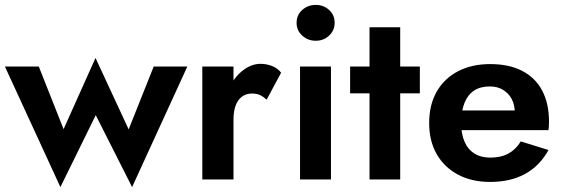

<svg xmlns="http://www.w3.org/2000/svg" viewBox="-24 -731 2290 782"><path d="M-4 -460 222 31 366 -262 514 31 739 -460H602L500 -204L365 -495L235 -205L134 -460Z M927 -460H800V0H927ZM1062 -325 1121 -435Q1107 -453 1084.5 -462Q1062 -471 1037 -471Q1001 -471 967 -445.5Q933 -420 912 -377.5Q891 -335 891 -280L927 -244Q927 -277 935.5 -300.5Q944 -324 961 -337Q978 -350 1002 -350Q1022 -350 1035.5 -343.5Q1049 -337 1062 -325Z M1184 -638Q1184 -607 1207 -586Q1230 -565 1262 -565Q1294 -565 1316.5 -586Q1339 -607 1339 -638Q1339 -670 1316.5 -690.5Q1294 -711 1262 -711Q1230 -711 1207 -690.5Q1184 -670 1184 -638ZM1198 -460V0H1324V-460Z M1402 -460V-351H1686V-460ZM1481 -620V0H1606V-620Z M1972 10Q2055 10 2114.5 -22.5Q2174 -55 2210 -120L2097 -155Q2077 -122 2046.5 -105.5Q2016 -89 1973 -89Q1935 -89 1908 -106Q1881 -123 1867.5 -155Q1854 -187 1854 -233Q1855 -281 1868.5 -313.5Q1882 -346 1907.5 -362.5Q1933 -379 1971 -379Q2002 -379 2025 -365Q2048 -351 2060.5 -327Q2073 -303 2073 -269Q2073 -262 2069.5 -251.5Q2066 -241 2062 -235L2097 -281H1798V-201H2210Q2211 -207 2211.5 -217Q2212 -227 2212 -236Q2212 -310 2184 -362.5Q2156 -415 2102.5 -442.5Q2049 -470 1973 -470Q1897 -470 1841 -440.5Q1785 -411 1754.5 -357.5Q1724 -304 1724 -230Q1724 -157 1754.5 -103.5Q1785 -50 1841 -20Q1897 10 1972 10Z"/></svg>

Font: Jost SemiBold
Style: Regular
Weight: 600
Version: Version 3.710